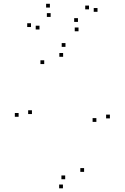

<svg xmlns="http://www.w3.org/2000/svg" viewBox="-20 -977 660 1016"><path d="M561.5 -350.5V-370.5H541.5V-350.5ZM326.5 -729V-749H306.5V-729ZM78.5 -359V-379H58.5V-359ZM313 19.5V-0.5H293V19.5ZM149 -373.5V-393.5H129V-373.5ZM214 -638V-658H194V-638ZM314 -676.5V-696.5H294V-676.5ZM490 -332V-352H470V-332ZM425 -67.5V-87.5H405V-67.5ZM325 -28.5V-48.5H305V-28.5ZM144 -834V-854H124V-834ZM189 -821V-841H169V-821ZM248 -887.5V-907.5H228V-887.5ZM395.5 -811.5V-831.5H375.5V-811.5ZM496 -914.5V-934.5H476V-914.5ZM451 -927.5V-947.5H431V-927.5ZM392.5 -861V-881H372.5V-861ZM244 -937V-957H224V-937Z"/></svg>

Font: Monaspace Argon Dots Var
Style: Regular
Weight: 400
Designer: Riley Cran and the Lettermatic Team
Version: Version 1.100 (Monaspace Argon Dots)